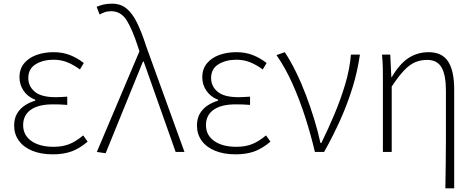

<svg xmlns="http://www.w3.org/2000/svg" viewBox="-20 -827 2585 1045"><path d="M267 13Q203 13 155.5 -6.5Q108 -26 82.5 -61.5Q57 -97 57 -143Q57 -183 73.5 -210Q90 -237 116.5 -254Q143 -271 172 -279V-284Q131 -300 108.5 -333Q86 -366 86 -406Q86 -452 111.5 -482.5Q137 -513 179 -528Q221 -543 272 -543Q321 -543 361.5 -527Q402 -511 436 -484L415 -449Q381 -474 346.5 -488Q312 -502 271 -502Q215 -502 174.5 -477.5Q134 -453 134 -402Q134 -358 169 -328Q204 -298 284 -298Q300 -298 313 -299Q326 -300 346 -301V-256Q323 -258 305 -258.5Q287 -259 268 -259Q189 -259 147.5 -229.5Q106 -200 106 -146Q106 -91 151 -59.5Q196 -28 272 -28Q319 -28 355.5 -42Q392 -56 433 -90L457 -56Q412 -18 368.5 -2.5Q325 13 267 13Z M555 7 507 0 739 -548 730 -575Q700 -668 669 -717Q638 -766 585 -766Q565 -766 549.5 -760.5Q534 -755 522 -748L506 -790Q522 -797 542 -802Q562 -807 590 -807Q637 -807 669.5 -780Q702 -753 727 -701Q752 -649 776 -574L984 0H936L762 -492H758Z M1262 13Q1198 13 1150.5 -6.5Q1103 -26 1077.5 -61.5Q1052 -97 1052 -143Q1052 -183 1068.5 -210Q1085 -237 1111.5 -254Q1138 -271 1167 -279V-284Q1126 -300 1103.5 -333Q1081 -366 1081 -406Q1081 -452 1106.5 -482.5Q1132 -513 1174 -528Q1216 -543 1267 -543Q1316 -543 1356.5 -527Q1397 -511 1431 -484L1410 -449Q1376 -474 1341.5 -488Q1307 -502 1266 -502Q1210 -502 1169.5 -477.5Q1129 -453 1129 -402Q1129 -358 1164 -328Q1199 -298 1279 -298Q1295 -298 1308 -299Q1321 -300 1341 -301V-256Q1318 -258 1300 -258.5Q1282 -259 1263 -259Q1184 -259 1142.5 -229.5Q1101 -200 1101 -146Q1101 -91 1146 -59.5Q1191 -28 1267 -28Q1314 -28 1350.5 -42Q1387 -56 1428 -90L1452 -56Q1407 -18 1363.5 -2.5Q1320 13 1262 13Z M1694 0Q1671 -97 1640.5 -191.5Q1610 -286 1571.5 -372Q1533 -458 1485 -527L1530 -543Q1561 -496 1590.5 -436Q1620 -376 1645 -310Q1670 -244 1690.5 -177Q1711 -110 1724 -49H1729Q1765 -122 1799.5 -203.5Q1834 -285 1859 -369Q1884 -453 1890 -530H1939Q1926 -439 1899 -351.5Q1872 -264 1833.5 -177.5Q1795 -91 1744 0Z M2404 198Q2405 132 2406 64.5Q2407 -3 2407 -70Q2407 -137 2407 -203Q2407 -269 2407 -334Q2407 -418 2383.5 -459.5Q2360 -501 2305 -501Q2270 -501 2240 -488.5Q2210 -476 2179.5 -444Q2149 -412 2112 -356V0H2064V-396Q2064 -428 2063.5 -459Q2063 -490 2059 -530H2104L2110 -407H2112Q2156 -481 2204.5 -512Q2253 -543 2313 -543Q2386 -543 2419 -492.5Q2452 -442 2452 -340V198Z"/></svg>

Font: Noto Sans KR ExtraLight
Style: Regular
Weight: 250
Designer: Ryoko NISHIZUKA  (kana, bopomofo & ideographs); Paul D. Hunt (Latin, Greek & Cyrillic); Sandoll Communications , Soo-you
Foundry: Adobe
Version: Version 2.004-H2;hotconv 1.0.118;makeotfexe 2.5.65603